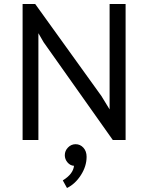

<svg xmlns="http://www.w3.org/2000/svg" viewBox="-20 -700 740 960"><path d="M198 -489 544 0H608V-680H528V-153L487 -220L156 -680H93V0H172V-534ZM304 76Q304 96 317.5 112Q331 128 350 129Q346 170 294 202L315 240Q356 220 384.5 175.5Q413 131 413 84Q413 56 397 38.5Q381 21 358 21Q336 21 320 37.5Q304 54 304 76Z"/></svg>

Font: Catamaran
Style: Regular
Weight: 400
Designer: Pria Ravichandran
Version: Version 1.000;PS 001.000;hotconv 1.0.70;makeotf.lib2.5.58329